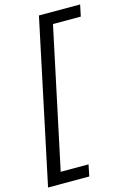

<svg xmlns="http://www.w3.org/2000/svg" viewBox="-138 -791 701 1048"><g transform="rotate(-15 212.0 -267.0)"><path d="M-2 192.9 192.9 -727.1H425.8L412.1 -662.1H254.9L86.9 127.9H244.1L231 192.9Z"/></g></svg>

Font: Lorenzo Sans
Style: Italic
Weight: 400
Italic angle: -12°
Foundry: Intel Corporation
Version: Version 1.00; ttfautohint (v1.5)